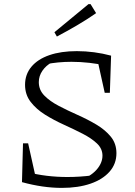

<svg xmlns="http://www.w3.org/2000/svg" viewBox="-20 -906 659 935"><path d="M281 9Q235 9 186.5 2Q138 -5 87 -19L113 -68Q158 -56 207.5 -50Q257 -44 308 -44Q338 -44 369 -46Q400 -48 431 -52L402 -43Q424 -54 441.5 -70.5Q459 -87 469 -107Q479 -127 479 -148Q479 -182 452 -207.5Q425 -233 382 -255Q339 -277 290.5 -299Q242 -321 199.5 -347.5Q157 -374 129.5 -409.5Q102 -445 102 -493Q102 -544 133 -581Q164 -618 220.5 -637.5Q277 -657 354 -657Q396 -657 438 -651.5Q480 -646 521 -635L504 -585Q460 -595 415.5 -600Q371 -605 328 -605Q295 -605 263.5 -602Q232 -599 202 -593L232 -602Q204 -587 186.5 -561.5Q169 -536 169 -506Q169 -468 196 -440.5Q223 -413 266 -390.5Q309 -368 357.5 -346.5Q406 -325 449 -299.5Q492 -274 519.5 -240.5Q547 -207 547 -160Q547 -108 513.5 -70Q480 -32 420.5 -11.5Q361 9 281 9ZM159 -19H87L92 -208H117ZM490 -454 450 -635H521L515 -454ZM257 -728 245 -749 411 -886H421L448 -842Q402 -810 354 -782Q306 -754 257 -728Z"/></svg>

Font: Piazzolla 24pt Light
Style: Regular
Weight: 300
Designer: Juan Pablo del Peral
Foundry: Huerta Tipografica
Version: Version 2.005